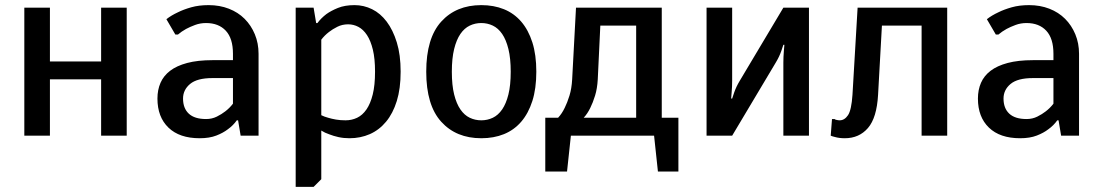

<svg xmlns="http://www.w3.org/2000/svg" viewBox="-20 -530 4305 750"><path d="M475 0H375V-220H175V0H75V-500H175V-290H375V-500H475Z M890 -320Q890 -380 862 -410Q834 -440 785 -440Q762 -440 742 -432.5Q722 -425 707 -417Q689 -407 675 -395H665L630 -455Q649 -470 675 -482Q697 -493 727 -501.5Q757 -510 795 -510Q838 -510 874 -496Q910 -482 935.5 -456.5Q961 -431 975.5 -396Q990 -361 990 -320V0H920L910 -60H905Q891 -40 870 -25Q852 -11 825 -0.5Q798 10 760 10Q681 10 638 -31.5Q595 -73 595 -145Q595 -179 607 -206.5Q619 -234 644.5 -253.5Q670 -273 711 -284Q752 -295 810 -295H890ZM890 -225H810Q750 -225 722.5 -202Q695 -179 695 -145Q695 -107 717.5 -86Q740 -65 785 -65Q808 -65 827 -74.5Q846 -84 860 -95Q877 -108 890 -125Z M1235 -80Q1247 -74 1262 -70Q1275 -66 1292 -63Q1309 -60 1330 -60Q1354 -60 1375 -70Q1396 -80 1411.5 -102.5Q1427 -125 1436 -161Q1445 -197 1445 -250Q1445 -301 1436.5 -336Q1428 -371 1413.5 -393Q1399 -415 1380 -425Q1361 -435 1340 -435Q1317 -435 1298 -425.5Q1279 -416 1265 -405Q1248 -392 1235 -375ZM1205 200H1135V-500H1205L1215 -440H1220Q1234 -459 1255 -475Q1273 -488 1300 -499Q1327 -510 1365 -510Q1401 -510 1433.5 -494Q1466 -478 1490.5 -445.5Q1515 -413 1530 -364.5Q1545 -316 1545 -250Q1545 -184 1530 -135.5Q1515 -87 1488 -54.5Q1461 -22 1424.5 -6Q1388 10 1345 10Q1322 10 1302 5.5Q1282 1 1267 -5Q1249 -11 1235 -20V170Z M2075 -250Q2075 -184 2059.5 -135.5Q2044 -87 2016 -54.5Q1988 -22 1948.5 -6Q1909 10 1860 10Q1762 10 1703.5 -54.5Q1645 -119 1645 -250Q1645 -381 1703.5 -445.5Q1762 -510 1860 -510Q1909 -510 1948.5 -494Q1988 -478 2016 -445.5Q2044 -413 2059.5 -364.5Q2075 -316 2075 -250ZM1975 -250Q1975 -302 1966 -338.5Q1957 -375 1941.5 -397.5Q1926 -420 1905 -430Q1884 -440 1860 -440Q1836 -440 1815 -430Q1794 -420 1778.5 -397.5Q1763 -375 1754 -338.5Q1745 -302 1745 -250Q1745 -197 1754 -161Q1763 -125 1778.5 -102.5Q1794 -80 1815 -70Q1836 -60 1860 -60Q1884 -60 1905 -70Q1926 -80 1941.5 -102.5Q1957 -125 1966 -161Q1975 -197 1975 -250Z M2565 -500V-70H2630V140H2550L2535 0H2210L2195 140H2110V-70H2160Q2175 -86 2186 -109Q2196 -129 2204.5 -156.5Q2213 -184 2215 -220L2230 -500ZM2465 -70V-430H2325L2315 -220Q2313 -184 2304.5 -156.5Q2296 -129 2286 -109Q2275 -86 2260 -70Z M2840 0H2740V-500H2840V-215Q2840 -204 2839.5 -192Q2839 -180 2838 -169Q2837 -157 2836 -145H2840Q2844 -157 2848 -169Q2856 -192 2870 -215L3040 -500H3140V0H3040V-285Q3040 -296 3040.5 -308Q3041 -320 3042 -331Q3043 -343 3044 -355H3040Q3036 -343 3032 -331Q3024 -308 3010 -285Z M3260 -60Q3279 -60 3292.5 -80Q3306 -100 3310 -160L3330 -500H3680V0H3580V-430H3425L3410 -160Q3405 -70 3370.5 -30Q3336 10 3280 10Q3258 10 3241 5Q3232 3 3225 0L3230 -65H3240Q3242 -63 3246 -62Q3254 -60 3260 -60Z M4095 -320Q4095 -380 4067 -410Q4039 -440 3990 -440Q3967 -440 3947 -432.5Q3927 -425 3912 -417Q3894 -407 3880 -395H3870L3835 -455Q3854 -470 3880 -482Q3902 -493 3932 -501.5Q3962 -510 4000 -510Q4043 -510 4079 -496Q4115 -482 4140.5 -456.5Q4166 -431 4180.5 -396Q4195 -361 4195 -320V0H4125L4115 -60H4110Q4096 -40 4075 -25Q4057 -11 4030 -0.5Q4003 10 3965 10Q3886 10 3843 -31.5Q3800 -73 3800 -145Q3800 -179 3812 -206.5Q3824 -234 3849.5 -253.5Q3875 -273 3916 -284Q3957 -295 4015 -295H4095ZM4095 -225H4015Q3955 -225 3927.5 -202Q3900 -179 3900 -145Q3900 -107 3922.5 -86Q3945 -65 3990 -65Q4013 -65 4032 -74.5Q4051 -84 4065 -95Q4082 -108 4095 -125Z"/></svg>

Font: Scada
Style: Regular
Weight: 400
Designer: Jovanny Lemonad
Foundry: Jovanny Lemonad
Version: Version 3.005; ttfautohint (v0.91) -l 8 -r 50 -G 200 -x 0 -w